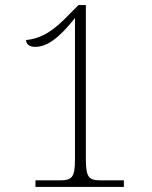

<svg xmlns="http://www.w3.org/2000/svg" viewBox="-20 -738 599 758"><path d="M120 0H469V-26H381C332 -26 319 -35 319 -109V-718H290L251 -679C194 -619 146 -586 83 -580C83 -565 94 -553 119 -553C165 -553 212 -586 276 -667V-109C276 -35 263 -26 214 -26H120Z"/></svg>

Font: Noto Serif Lao ExtraLight
Style: Regular
Weight: 200
Designer: Monotype Design Team
Foundry: Monotype Imaging Inc.
Version: Version 2.003